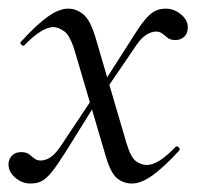

<svg xmlns="http://www.w3.org/2000/svg" viewBox="-21 -415 463 444"><path d="M284 9.4Q265 9.4 250.1 -2.5Q235.2 -14.4 223.8 -52.8L153.4 -292Q141.8 -332.6 127.7 -342.5Q113.6 -352.4 102.4 -352.4Q89.8 -352.4 73 -342.1Q56.2 -331.8 36 -311Q33 -307 28.5 -311.5Q24 -316 28 -319Q62.6 -357 88.9 -376Q115.2 -395 136.6 -395Q156.2 -395 172.4 -381.2Q188.6 -367.4 200.8 -325L271.2 -84.8Q282 -49 294.8 -41.2Q307.6 -33.4 318.2 -33.4Q331.6 -33.4 348 -43.6Q364.4 -53.8 384.4 -74.8Q388.4 -78.6 392.4 -74.2Q396.4 -69.8 393.2 -66.6Q358.6 -28.8 332 -9.7Q305.4 9.4 284 9.4ZM49.2 9.4Q29 9.4 12.8 -5.4Q-3.4 -20.2 -1 -39.8Q1 -50.6 8.6 -56.9Q16.2 -63.2 27.8 -63.2Q39.6 -63.2 45.9 -58.6Q52.2 -54 58 -48.9Q63.8 -43.8 73.4 -43.8Q83.2 -43.8 94 -50.2Q104.8 -56.6 116.8 -73.4L197.6 -194.6L206 -184.6L130.2 -62.8Q111.2 -32.6 98.6 -17.1Q86 -1.6 75.1 3.9Q64.2 9.4 49.2 9.4ZM210.2 -187.2 202.4 -198 282.4 -323Q301.4 -354 313.9 -369Q326.4 -384 337.4 -389.5Q348.4 -395 362.4 -395Q382.6 -395 399.2 -380.3Q415.8 -365.6 412.8 -346Q411.6 -335.2 403.6 -328.8Q395.6 -322.4 384.6 -322.4Q373 -322.4 366.7 -327.5Q360.4 -332.6 354.5 -337.3Q348.6 -342 339 -342Q330.2 -342 318.5 -335.2Q306.8 -328.4 295.6 -312.4Z"/></svg>

Font: Cormorant Garamond Light
Style: Italic
Weight: 300
Italic angle: -10°
Designer: Christian Thalmann (Catharsis Fonts)
Foundry: Catharsis Fonts
Version: Version 4.001